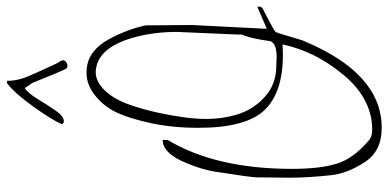

<svg xmlns="http://www.w3.org/2000/svg" viewBox="-312 -852 1155 571"><g transform="rotate(-90 265.5 -566.5)"><path d="M476.6 -572.3 465.8 -360.4V-350.6L531.2 -378.9V-373Q531.2 -366.2 525.4 -362.8Q519.5 -359.4 503.9 -351.6Q458 -328.1 455.6 -323.7Q453.1 -319.3 441.9 -280.8Q430.7 -242.2 428.7 -239.3Q332 -8.8 170.9 -8.8Q101.6 -8.8 69.3 -58.6Q36.1 -109.4 30.3 -156.2Q22.5 -228.5 22.5 -282.2L23.4 -359.4V-378.9Q23.4 -395.5 41 -507.8Q47.9 -545.9 64.5 -585.9Q93.8 -660.2 134.8 -660.2V-645.5Q48.8 -502 48.8 -275.4Q48.8 -191.4 64.5 -141.6Q80.1 -91.8 134.8 -45.9Q146.5 -37.1 165 -37.1Q256.8 -37.1 327.6 -121.6Q398.4 -206.1 418.9 -303.7Q403.3 -302.7 387.7 -302.7Q275.4 -302.7 223.1 -357.9Q170.9 -413.1 170.9 -553.7Q170.9 -632.8 185.1 -696.8Q199.2 -760.7 216.8 -797.9Q234.4 -835 266.6 -860.8Q298.8 -886.7 334 -886.7Q369.1 -886.7 393.6 -868.7Q418 -850.6 433.6 -821.3Q462.9 -768.6 475.6 -710.9ZM448.2 -434.6 456.1 -618.2Q456.1 -682.6 441.4 -739.3Q413.1 -848.6 346.7 -858.4Q341.8 -859.4 336.9 -859.4Q308.6 -859.4 283.2 -833.5Q257.8 -807.6 242.2 -765.6Q226.6 -723.6 215.8 -673.8Q197.3 -586.9 197.3 -532.7Q197.3 -478.5 212.4 -433.1Q227.5 -387.7 264.6 -355Q301.8 -322.3 354.5 -322.3L380.9 -321.3Q422.9 -321.3 428.7 -340.8Q436.5 -398.4 448.2 -424.8ZM304.7 -1124Q305.7 -1123 307.6 -1123H310.5Q310.5 -1092.8 322.8 -1063.5Q335 -1034.2 345.7 -1011.7L361.3 -977.5Q371.1 -961.9 371.1 -960V-959L372.1 -957Q372.1 -952.1 366.7 -947.8Q361.3 -943.4 355 -943.4Q348.6 -943.4 345.7 -949.2Q335.9 -968.8 304.7 -1046.9L289.1 -1070.3Q274.4 -1061.5 256.3 -1031.7Q238.3 -1002 221.7 -978Q205.1 -954.1 190.4 -954.1Q184.6 -954.1 181.6 -960Q193.4 -988.3 234.4 -1045.4Q275.4 -1102.5 304.7 -1124Z"/></g></svg>

Font: Dawning of a New Day
Style: Regular
Weight: 400
Designer: Kimberly Geswein
Foundry: Kimberly Geswein
Version: Version 1.002 2010